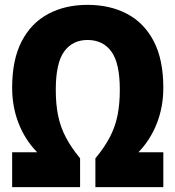

<svg xmlns="http://www.w3.org/2000/svg" viewBox="-20 -770 722 790"><path d="M30 0V-143.5H133Q83.5 -194 56.8 -262Q30 -330 30 -409Q30 -524.5 69.2 -600Q108.5 -675.5 178.5 -712.8Q248.5 -750 340 -750Q433 -750 503.2 -712.8Q573.5 -675.5 612.8 -600Q652 -524.5 652 -409Q652 -330 625.2 -262Q598.5 -194 549.5 -143.5H652V0H372.5V-118.5Q410 -163.5 432 -205.8Q454 -248 463.5 -294.8Q473 -341.5 473 -400.5Q473 -510.5 438.2 -558Q403.5 -605.5 340 -605.5Q278.5 -605.5 244 -558Q209.5 -510.5 209.5 -400.5Q209.5 -341.5 219 -294.8Q228.5 -248 250.5 -205.8Q272.5 -163.5 309.5 -118.5V0Z"/></svg>

Font: Encode Sans Condensed Condensed ExtraBold
Style: Regular
Weight: 800
Width: 3
Designer: Multiple Designers
Foundry: Impallari Type
Version: Version 3.000; ttfautohint (v1.8.3) -l 8 -r 50 -G 200 -x 14 